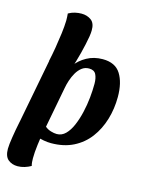

<svg xmlns="http://www.w3.org/2000/svg" viewBox="-142 -836 845 1117"><g transform="rotate(15 280.0 -277.0)"><path d="M229 20Q208 20 186 16Q164 12 140 6L17 -28L100 -461L231 -447Q257 -483 299.5 -506.5Q342 -530 395 -530Q471 -530 503.5 -478Q536 -426 536 -340Q536 -269 516.5 -204Q497 -139 459 -88.5Q421 -38 363.5 -9Q306 20 229 20ZM76 200Q42 200 19 181Q-4 162 -4 116Q-4 104 -2 86Q0 68 3.5 46Q7 24 11.5 -1.5Q16 -27 22 -55L170 -34Q163 3 157 50Q151 97 151 132Q151 144 152 155.5Q153 167 156 177Q139 187 118 193.5Q97 200 76 200ZM248 -40Q278 -40 300.5 -62.5Q323 -85 339 -122.5Q355 -160 365.5 -205Q376 -250 380.5 -295Q385 -340 385 -379Q385 -413 374 -435Q363 -457 332 -457Q307 -457 288.5 -442.5Q270 -428 257 -405.5Q244 -383 235.5 -357Q227 -331 223 -307L177 -65Q192 -52 212 -46Q232 -40 248 -40ZM231 -427 95 -439Q104 -480 111.5 -525Q119 -570 124.5 -613Q130 -656 131 -691Q131 -703 130.5 -713.5Q130 -724 129 -734Q148 -745 168 -749.5Q188 -754 207 -754Q241 -754 265.5 -736Q290 -718 289 -674Q289 -660 285.5 -637.5Q282 -615 276 -588.5Q270 -562 263 -533.5Q256 -505 247.5 -477.5Q239 -450 231 -427Z"/></g></svg>

Font: Sansita Swashed Light SemiBold
Style: Regular
Weight: 600
Version: Version 1.003